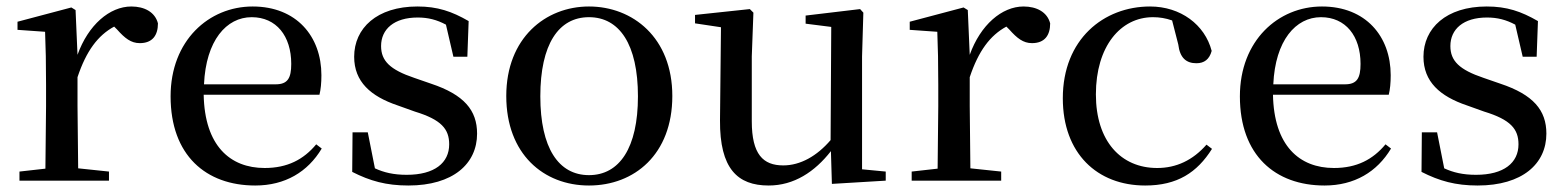

<svg xmlns="http://www.w3.org/2000/svg" viewBox="-20 -557 4832 592"><path d="M219 -319C246 -400 282 -448 332 -475L341 -466C365 -439 384 -424 411 -424C450 -424 467 -448 467 -485C458 -520 425 -537 385 -537C318 -537 252 -480 219 -388L213 -526L200 -534L34 -490V-465L119 -459C121 -410 122 -363 122 -295V-230L120 -37L40 -28V0H316V-28L221 -38L219 -230Z M767 15C859 15 929 -27 972 -99L955 -112C916 -65 866 -39 796 -39C689 -39 611 -108 608 -265H965C969 -281 971 -301 971 -325C971 -445 894 -537 759 -537C624 -537 506 -432 506 -260C506 -78 615 15 767 15ZM609 -297C615 -432 678 -504 756 -504C832 -504 878 -446 878 -360C878 -316 867 -297 830 -297Z M1239 15C1377 15 1451 -52 1451 -145C1451 -217 1411 -265 1309 -299L1257 -317C1183 -342 1155 -369 1155 -415C1155 -467 1195 -503 1268 -503C1300 -503 1327 -496 1355 -481L1378 -382H1421L1425 -492C1373 -522 1329 -537 1267 -537C1142 -537 1072 -470 1072 -382C1072 -305 1123 -260 1206 -232L1259 -213C1341 -188 1365 -159 1365 -112C1365 -55 1320 -18 1234 -18C1194 -18 1164 -25 1136 -38L1114 -149H1067L1066 -27C1121 1 1171 15 1239 15Z M1796 15C1936 15 2053 -81 2053 -261C2053 -441 1931 -537 1796 -537C1662 -537 1541 -440 1541 -261C1541 -82 1656 15 1796 15ZM1796 -17C1702 -17 1646 -101 1646 -260C1646 -420 1702 -504 1796 -504C1890 -504 1947 -420 1947 -260C1947 -101 1890 -17 1796 -17Z M2545 10 2711 0V-28L2638 -35V-383L2642 -518L2632 -529L2464 -509V-484L2543 -474L2541 -125C2499 -76 2448 -47 2395 -47C2333 -47 2298 -81 2298 -183V-383L2303 -518L2292 -529L2123 -511V-485L2203 -473L2200 -186C2199 -37 2254 15 2350 15C2428 15 2492 -27 2542 -91Z M2970 -319C2997 -400 3033 -448 3083 -475L3092 -466C3116 -439 3135 -424 3162 -424C3201 -424 3218 -448 3218 -485C3209 -520 3176 -537 3136 -537C3069 -537 3003 -480 2970 -388L2964 -526L2951 -534L2785 -490V-465L2870 -459C2872 -410 2873 -363 2873 -295V-230L2871 -37L2791 -28V0H3067V-28L2972 -38L2970 -230Z M3511 15C3610 15 3671 -25 3717 -98L3700 -111C3658 -63 3607 -39 3548 -39C3436 -39 3359 -122 3359 -266C3359 -414 3435 -504 3535 -504C3555 -504 3574 -501 3594 -494L3613 -420C3618 -378 3638 -362 3669 -362C3693 -362 3709 -374 3716 -400C3695 -481 3620 -537 3526 -537C3383 -537 3257 -436 3257 -254C3257 -84 3363 15 3511 15Z M4064 15C4156 15 4226 -27 4269 -99L4252 -112C4213 -65 4163 -39 4093 -39C3986 -39 3908 -108 3905 -265H4262C4266 -281 4268 -301 4268 -325C4268 -445 4191 -537 4056 -537C3921 -537 3803 -432 3803 -260C3803 -78 3912 15 4064 15ZM3906 -297C3912 -432 3975 -504 4053 -504C4129 -504 4175 -446 4175 -360C4175 -316 4164 -297 4127 -297Z M4536 15C4674 15 4748 -52 4748 -145C4748 -217 4708 -265 4606 -299L4554 -317C4480 -342 4452 -369 4452 -415C4452 -467 4492 -503 4565 -503C4597 -503 4624 -496 4652 -481L4675 -382H4718L4722 -492C4670 -522 4626 -537 4564 -537C4439 -537 4369 -470 4369 -382C4369 -305 4420 -260 4503 -232L4556 -213C4638 -188 4662 -159 4662 -112C4662 -55 4617 -18 4531 -18C4491 -18 4461 -25 4433 -38L4411 -149H4364L4363 -27C4418 1 4468 15 4536 15Z"/></svg>

Font: Noto Serif CJK SC Medium
Style: Regular
Weight: 500
Designer: Ryoko NISHIZUKA 西塚涼子 (kana & ideographs); Frank Grießhammer (Latin, Greek & Cyrillic); Wenlong ZHANG 张文龙 (bopomofo); San
Foundry: Adobe
Version: Version 2.001;hotconv 1.1.0;makeotfexe 2.6.0